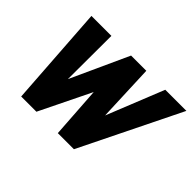

<svg xmlns="http://www.w3.org/2000/svg" viewBox="-107 -735 945 945"><g transform="rotate(45 366.0 -262.5)"><path d="M71 -525H210L209 -223L347 -525H453L465 -226L585 -525H732L474 0H362L344 -268L213 0H107Z"/></g></svg>

Font: Radio Canada Condensed
Style: Bold Italic
Weight: 700
Width: 3
Italic angle: -12°
Designer: Charles Daoud, Etienne Aubert Bonn, Alexandre Saumier Demers, Jacques Le Bailly
Foundry: Radio-Canada
Version: Version 2.104; ttfautohint (v1.8.4.7-5d5b);gftools[0.9.28.de